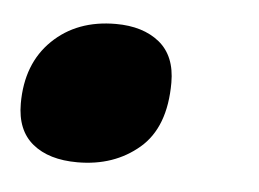

<svg xmlns="http://www.w3.org/2000/svg" viewBox="-31 -209 344 255"><g transform="rotate(5 140.5 -81.0)"><path d="M79.6 12.2Q41.5 12.2 19.8 -5.6Q-2 -23.4 -2 -59.1Q-2 -112.3 30.5 -143.8Q63 -175.3 114.7 -175.3Q150.9 -175.3 172.9 -157.5Q194.8 -139.6 194.8 -104Q194.8 -44.4 161.6 -16.1Q128.4 12.2 79.6 12.2Z"/></g></svg>

Font: Open Sans SemiCondensed ExtraBold
Style: Italic
Weight: 800
Width: 4
Italic angle: -12°
Designer: Monotype Design Team
Foundry: Monotype Imaging Inc.
Version: Version 3.003